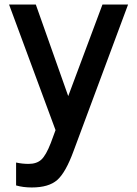

<svg xmlns="http://www.w3.org/2000/svg" viewBox="-20 -576 605 847"><path d="M432 -556H545L305 89Q270 185 232.5 218Q195 251 120 251Q82 251 51 242V141Q78 147 106 147Q142 147 162.5 128Q183 109 204 55L225 -2L20 -556H138L281 -152Z"/></svg>

Font: Biryani DemiBold
Style: Regular
Weight: 600
Designer: Dan Reynolds and Mathieu Réguer
Foundry: Dan Reynolds and Mathieu Réguer
Version: Version 1.003;PS 001.003;hotconv 1.0.70;makeotf.lib2.5.58329